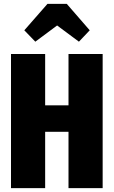

<svg xmlns="http://www.w3.org/2000/svg" viewBox="-20 -975 590 995"><path d="M335 0V-292H214V0H37V-695H214V-429H335V-695H512V0ZM163 -759 106 -818 226 -955H326L445 -818L389 -759L276 -843Z"/></svg>

Font: Fira Sans Extra Condensed ExtraBold
Style: Regular
Weight: 800
Width: 1
Designer: Carrois Corporate & Edenspiekermann AG
Foundry: Carrois Corporate GbR & Edenspiekermann AG
Version: Version 4.203